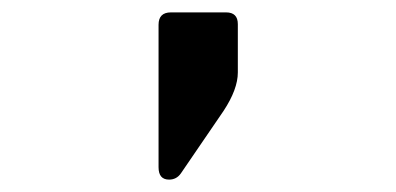

<svg xmlns="http://www.w3.org/2000/svg" viewBox="-20 -183 640 310"><path d="M364 -144V-66Q364 -39 341 -4L272 97Q265 107 253 107Q236 107 236 87V-143Q236 -163 256 -163H345Q364 -163 364 -144Z"/></svg>

Font: RajdhaniMono
Style: Bold
Weight: 700
Monospace: yes
Designer: Satya Rajpurohit, Jyotish Sonowal
Foundry: Indian Type Foundry
Version: Version 1.201;PS 1.0;hotconv 1.0.78;makeotf.lib2.5.61930; tt